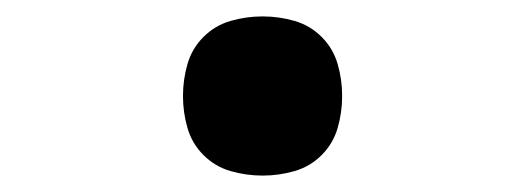

<svg xmlns="http://www.w3.org/2000/svg" viewBox="-20 -457 640 234"><path d="M300 -243Q280 -243 261 -248.5Q242 -254 228 -268Q214 -282 208.5 -301Q203 -320 203 -340Q203 -360 208.5 -379Q214 -398 228 -412Q242 -426 261 -431.5Q280 -437 300 -437Q320 -437 339 -431.5Q358 -426 372 -412Q386 -398 391.5 -379Q397 -360 397 -340Q397 -320 391.5 -301Q386 -282 372 -268Q358 -254 339 -248.5Q320 -243 300 -243Z"/></svg>

Font: Iosevka Fixed Extended
Style: Bold
Weight: 700
Width: 7
Monospace: yes
Designer: Belleve Invis
Foundry: Belleve Invis
Version: Version 24.1.1; ttfautohint (v1.8.4)